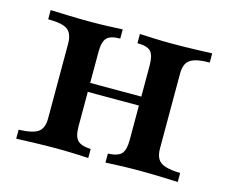

<svg xmlns="http://www.w3.org/2000/svg" viewBox="-69 -508 712 600"><g transform="rotate(15 287.5 -208.0)"><path d="M315.3 0V-29Q347.6 -30.6 358.9 -43.1Q370.2 -55.6 370.2 -87.1V-328.2Q370.2 -361.3 358.9 -373.8Q347.6 -386.3 315.3 -386.3V-416.1Q330.6 -415.3 360.5 -414.1Q390.3 -412.9 421 -412.9Q456.5 -412.9 493.5 -414.1Q530.6 -415.3 549.2 -416.1V-386.3Q518.5 -386.3 500.8 -380.6Q483.1 -375 475.8 -362.5Q468.5 -350 468.5 -328.2V-87.1Q468.5 -66.1 475.8 -53.6Q483.1 -41.1 500.8 -35.5Q518.5 -29.8 549.2 -29V0Q530.6 -0.8 493.5 -2Q456.5 -3.2 421 -3.2Q390.3 -3.2 360.5 -2Q330.6 -0.8 315.3 0ZM26.6 0V-29Q72.6 -30.6 89.5 -43.1Q106.5 -55.6 106.5 -87.1V-328.2Q106.5 -361.3 89.5 -373.8Q72.6 -386.3 26.6 -386.3V-416.1Q45.2 -415.3 82.7 -414.1Q120.2 -412.9 155.6 -412.9Q186.3 -412.9 215.7 -414.1Q245.2 -415.3 259.7 -416.1V-386.3Q228.2 -386.3 216.5 -373.8Q204.8 -361.3 204.8 -328.2V-87.1Q204.8 -55.6 216.5 -43.1Q228.2 -30.6 259.7 -29V0Q245.2 -0.8 215.7 -2Q186.3 -3.2 155.6 -3.2Q120.2 -3.2 82.7 -2Q45.2 -0.8 26.6 0ZM166.9 -199.2V-228.2H408.1V-199.2Z"/></g></svg>

Font: Playfair SemiBold
Style: Regular
Weight: 600
Designer: Claus Eggers Sørensen
Foundry: Claus Eggers Sørensen
Version: Version 2.001;gftools[0.9.30]